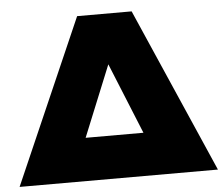

<svg xmlns="http://www.w3.org/2000/svg" viewBox="-70 -757 945 814"><g transform="rotate(-5 403.0 -350.0)"><path d="M519 -700H287L-19 0H825ZM278 -183 401 -485 524 -183Z"/></g></svg>

Font: Chess Sans Black
Style: Regular
Weight: 900
Designer: Wolf Bōese
Foundry: Wolf Bōese
Version: Version 7.223;Glyphs 3.3 (3306)